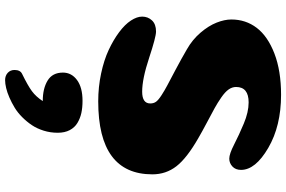

<svg xmlns="http://www.w3.org/2000/svg" viewBox="-200 -532 1095 734"><g transform="rotate(90 347.0 -164.5)"><path d="M342 -692Q461 -692 545 -643Q629 -594 629 -539Q629 -518 616 -506Q603 -494 586 -494Q568 -494 532 -512.5Q496 -531 452 -549.5Q408 -568 371 -568Q312 -568 312 -520Q312 -505 321.5 -491.5Q331 -478 352 -463.5Q373 -449 393 -438Q413 -427 448 -408.5Q483 -390 507 -376Q584 -332 615 -292Q646 -252 646 -200Q646 7 367 7Q312 7 260.5 -4Q209 -15 170.5 -33Q132 -51 102.5 -73Q73 -95 58 -118Q43 -141 43 -161Q43 -183 57.5 -198.5Q72 -214 100 -214Q121 -214 201 -187.5Q281 -161 330 -161Q375 -161 375 -192Q375 -205 368.5 -214Q362 -223 343.5 -235Q325 -247 306 -257Q287 -267 245.5 -289Q204 -311 168 -332Q131 -353 104.5 -384Q78 -415 66 -445.5Q54 -476 54 -502Q54 -557 86 -599Q118 -641 184 -666.5Q250 -692 342 -692ZM257 142Q257 109 285.5 88Q314 67 365 67Q391 67 411.5 71.5Q432 76 449.5 86.5Q467 97 477 116Q487 135 487 162Q487 190 479 215.5Q471 241 458 260.5Q445 280 427.5 297.5Q410 315 391 326.5Q372 338 352.5 346.5Q333 355 316 359Q299 363 286 363Q269 363 258 353Q247 343 247 327Q247 305 262 298Q307 276 328 260.5Q349 245 366 219H365Q318 219 287.5 200.5Q257 182 257 142Z"/></g></svg>

Font: Coiny
Style: Regular
Weight: 400
Version: Version 001.001